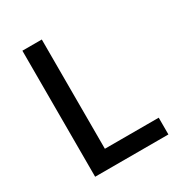

<svg xmlns="http://www.w3.org/2000/svg" viewBox="-170 -828 878 942"><g transform="rotate(-30 269.0 -357.0)"><path d="M95 0V-714H205V-95H510V0Z"/></g></svg>

Font: Noto Kufi Arabic Medium
Style: Regular
Weight: 500
Designer: Monotype Design Team, David Williams, Khaled Hosny
Foundry: Google LLC
Version: Version 2.109; ttfautohint (v1.8.4.7-5d5b)